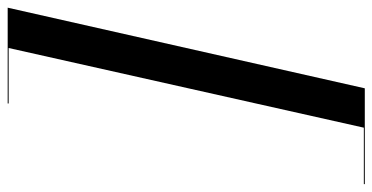

<svg xmlns="http://www.w3.org/2000/svg" viewBox="-351 -565 970 500"><g transform="rotate(-90 134.0 -315.0)"><path d="M-95.5 150V147.5H51.5L259 -777.5H114.5V-780H364L154 150Z"/></g></svg>

Font: Bodoni Moda 72pt Medium
Style: Italic
Weight: 500
Italic angle: -13°
Designer: Owen Earl
Foundry: indestructible type
Version: Version 2.004